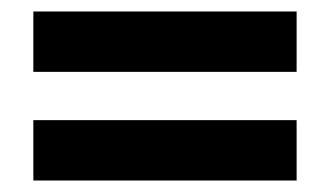

<svg xmlns="http://www.w3.org/2000/svg" viewBox="-20 -585 575 334"><path d="M38 -460V-565H496V-460ZM38 -271V-376H496V-271Z"/></svg>

Font: Noto Sans Telugu UI SemiCondensed
Style: Bold
Weight: 700
Width: 4
Designer: Jelle Bosma - Monotype Design Team
Foundry: Monotype Imaging Inc.
Version: Version 2.005; ttfautohint (v1.8.4.7-5d5b)